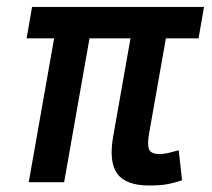

<svg xmlns="http://www.w3.org/2000/svg" viewBox="-20 -538 626 567"><path d="M420.9 9.8Q351.6 9.8 326.2 -25.1Q300.8 -60.1 314.5 -136.7L381.8 -517.6H486.3L419.9 -141.6Q414.6 -110.8 420.2 -96.9Q425.8 -83 451.7 -83Q463.4 -83 476.6 -86.2Q489.7 -89.4 507.8 -94.2L517.6 -5.9Q492.2 2.9 471.9 6.3Q451.7 9.8 420.9 9.8ZM58.6 -424.8 74.7 -517.6H582.5L566.4 -424.8ZM64.9 0 156.2 -517.6H260.7L169.4 0Z"/></svg>

Font: Cascadia Code PL
Style: Italic
Weight: 400
Italic angle: -10°
Monospace: yes
Designer: Aaron Bell
Foundry: Saja Typeworks
Version: Version 2404.023